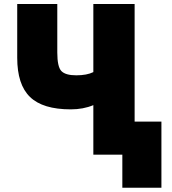

<svg xmlns="http://www.w3.org/2000/svg" viewBox="-20 -750 836 931"><path d="M63.5 -469.7V-730.5H257.8V-495.1Q257.8 -425.8 277.8 -405.3Q297.9 -384.8 349.6 -384.8Q401.4 -384.8 432.6 -400.4V-730.5H632.8V-160.2H762.7V160.2H573.2V0H432.6V-240.2Q383.8 -219.7 323.2 -219.7Q187.5 -219.7 125.5 -279.8Q63.5 -339.8 63.5 -469.7Z"/></svg>

Font: GenEi M Gothic v2 Black
Style: Regular
Weight: 900
Version: Version 2.0